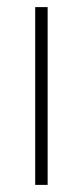

<svg xmlns="http://www.w3.org/2000/svg" viewBox="-20 -520 233 540"><path d="M79 -500H114V0H79Z"/></svg>

Font: Cairo ExtraLight
Style: Regular
Weight: 275
Designer: Mohamed Gaber, Accademia di Belle Arti di Urbino and others
Foundry: Kief Type Foundry, Accademia di Belle Arti di Urbino and others
Version: Version 3.011